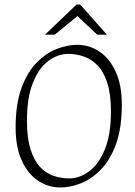

<svg xmlns="http://www.w3.org/2000/svg" viewBox="-20 -819 595 848"><path d="M247 9Q193 9 148 -21Q103 -51 76 -110Q49 -169 49 -255Q49 -360 75 -430.5Q101 -501 142.5 -543Q184 -585 231 -603Q278 -621 320 -621Q375 -621 419.5 -591Q464 -561 491 -502.5Q518 -444 518 -357Q518 -252 492 -181.5Q466 -111 424.5 -69Q383 -27 336 -9Q289 9 247 9ZM285 -31Q332 -31 374.5 -63Q417 -95 443.5 -160.5Q470 -226 470 -326Q470 -404 453.5 -454Q437 -504 409.5 -531.5Q382 -559 348.5 -570Q315 -581 282 -581Q235 -581 193 -549.5Q151 -518 125 -452.5Q99 -387 99 -286Q99 -209 115 -159Q131 -109 157.5 -81Q184 -53 217.5 -42Q251 -31 285 -31ZM179 -666 318 -799H334L452 -666H409L322 -748L222 -666Z"/></svg>

Font: Ancizar Sans Thin
Style: Italic
Weight: 100
Italic angle: -4°
Designer: Cesar Puertas, Viviana Monsalve, Julian Moncada, Julian Prieto, Jose Castro, Mariel Hernandez, Felipe Aragon, Sara Alarc
Version: Version 8.100